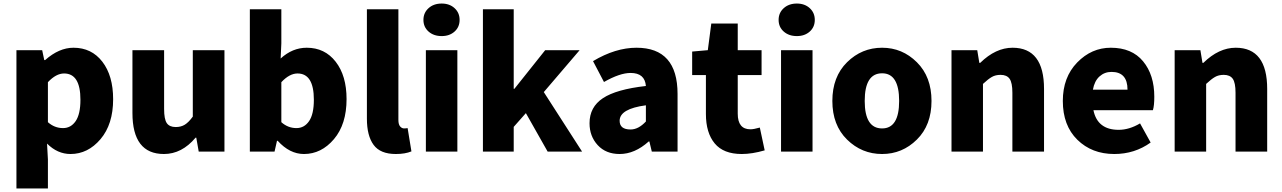

<svg xmlns="http://www.w3.org/2000/svg" viewBox="-20 -851 7200 1078"><path d="M72.3 207V-569.3H216.8L228.5 -513.7H233.4Q311.5 -583 392.6 -583Q494.1 -583 554.7 -504.4Q615.2 -425.8 615.2 -293.9Q615.2 -153.3 544.4 -69.8Q473.6 13.7 376 13.7Q302.7 13.7 244.1 -44.9L249 43.9V207ZM334 -131.8Q377.9 -131.8 404.8 -170.9Q431.6 -210 431.6 -291Q431.6 -438.5 339.8 -438.5Q294.9 -438.5 249 -389.6V-165Q286.1 -131.8 334 -131.8Z M900.4 13.7Q723.6 13.7 723.6 -216.8V-569.3H901.4V-239.3Q901.4 -181.6 916.5 -159.7Q931.6 -137.7 966.8 -137.7Q996.1 -137.7 1017.6 -150.9Q1039.1 -164.1 1062.5 -196.3V-569.3H1240.2V0H1095.7L1082 -78.1H1078.1Q1001 13.7 900.4 13.7Z M1686.5 13.7Q1606.4 13.7 1539.1 -60.5H1535.2L1521.5 0H1382.8V-798.8H1559.6V-607.4L1555.7 -522.5Q1622.1 -583 1702.1 -583Q1803.7 -583 1864.7 -504.4Q1925.8 -425.8 1925.8 -294.9Q1925.8 -153.3 1855 -69.8Q1784.2 13.7 1686.5 13.7ZM1644.5 -131.8Q1688.5 -131.8 1715.3 -170.9Q1742.2 -210 1742.2 -291Q1742.2 -438.5 1650.4 -438.5Q1605.5 -438.5 1559.6 -389.6V-165Q1596.7 -131.8 1644.5 -131.8Z M2202.1 13.7Q2115.2 13.7 2077.6 -37.6Q2040 -88.9 2040 -184.6V-798.8H2216.8V-177.7Q2216.8 -152.3 2226.6 -141.1Q2236.3 -129.9 2249 -129.9Q2258.8 -129.9 2268.6 -131.8L2290 -1Q2254.9 13.7 2202.1 13.7Z M2371.1 0V-569.3H2547.9V0ZM2460 -648.4Q2415 -648.4 2386.2 -673.8Q2357.4 -699.2 2357.4 -739.3Q2357.4 -779.3 2386.2 -805.2Q2415 -831.1 2460 -831.1Q2503.9 -831.1 2532.2 -805.2Q2560.5 -779.3 2560.5 -739.3Q2560.5 -699.2 2532.2 -673.8Q2503.9 -648.4 2460 -648.4Z M2691.4 0V-798.8H2864.3V-352.5H2868.2L3041 -569.3H3234.4L3033.2 -334L3248 0H3054.7L2932.6 -215.8L2864.3 -138.7V0Z M3459 13.7Q3381.8 13.7 3335.9 -36.1Q3290 -85.9 3290 -159.2Q3290 -250 3365.2 -299.8Q3440.4 -349.6 3606.4 -368.2Q3600.6 -441.4 3520.5 -441.4Q3460 -441.4 3371.1 -390.6L3309.6 -507.8Q3435.5 -583 3553.7 -583Q3784.2 -583 3784.2 -323.2V0H3639.6L3626 -56.6H3622.1Q3543.9 13.7 3459 13.7ZM3520.5 -124Q3564.5 -124 3606.4 -168.9V-259.8Q3459 -240.2 3459 -172.9Q3459 -124 3520.5 -124Z M4144.5 13.7Q4042 13.7 3992.7 -45.9Q3943.4 -105.5 3943.4 -210.9V-429.7H3866.2V-561.5L3954.1 -569.3L3973.6 -718.8H4122.1V-569.3H4255.9V-429.7H4122.1V-212.9Q4122.1 -125 4193.4 -125Q4211.9 -125 4246.1 -134.8L4273.4 -6.8Q4203.1 13.7 4144.5 13.7Z M4365.2 0V-569.3H4542V0ZM4454.1 -648.4Q4409.2 -648.4 4380.4 -673.8Q4351.6 -699.2 4351.6 -739.3Q4351.6 -779.3 4380.4 -805.2Q4409.2 -831.1 4454.1 -831.1Q4498 -831.1 4526.4 -805.2Q4554.7 -779.3 4554.7 -739.3Q4554.7 -699.2 4526.4 -673.8Q4498 -648.4 4454.1 -648.4Z M4932.6 13.7Q4818.4 13.7 4735.8 -67.4Q4653.3 -148.4 4653.3 -284.2Q4653.3 -419.9 4735.8 -501.5Q4818.4 -583 4932.6 -583Q5045.9 -583 5127.9 -501.5Q5210 -419.9 5210 -284.2Q5210 -148.4 5127.9 -67.4Q5045.9 13.7 4932.6 13.7ZM4932.6 -129.9Q5028.3 -129.9 5028.3 -284.2Q5028.3 -439.5 4932.6 -439.5Q4835 -439.5 4835 -284.2Q4835 -129.9 4932.6 -129.9Z M5322.3 0V-569.3H5466.8L5478.5 -498H5483.4Q5570.3 -583 5665 -583Q5841.8 -583 5841.8 -351.6V0H5664.1V-330.1Q5664.1 -386.7 5648.4 -408.7Q5632.8 -430.7 5597.7 -430.7Q5569.3 -430.7 5548.8 -418.9Q5528.3 -407.2 5499 -379.9V0Z M6236.3 13.7Q6110.4 13.7 6028.8 -66.4Q5947.3 -146.5 5947.3 -284.2Q5947.3 -417 6027.8 -500Q6108.4 -583 6216.8 -583Q6335 -583 6397.9 -506.8Q6460.9 -430.7 6460.9 -307.6Q6460.9 -257.8 6453.1 -232.4H6119.1Q6141.6 -122.1 6260.7 -122.1Q6320.3 -122.1 6380.9 -158.2L6440.4 -50.8Q6350.6 13.7 6236.3 13.7ZM6116.2 -347.7H6310.5Q6310.5 -447.3 6220.7 -447.3Q6181.6 -447.3 6153.3 -421.9Q6125 -396.5 6116.2 -347.7Z M6575.2 0V-569.3H6719.7L6731.4 -498H6736.3Q6823.2 -583 6918 -583Q7094.7 -583 7094.7 -351.6V0H6917V-330.1Q6917 -386.7 6901.4 -408.7Q6885.7 -430.7 6850.6 -430.7Q6822.3 -430.7 6801.8 -418.9Q6781.2 -407.2 6752 -379.9V0Z"/></svg>

Font: Gen Shin Gothic Heavy
Style: Bold
Weight: 900
Designer: [Source Han Sans]
Ryoko NISHIZUKA  (kana & ideographs); Paul D. Hunt (Latin, Greek & Cyrillic); Wenlong ZHANG  (bopomofo
Version: Version 1.002.20150607